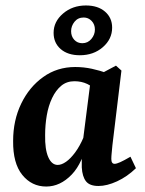

<svg xmlns="http://www.w3.org/2000/svg" viewBox="-20 -673 531 702"><path d="M149 9Q96 9 61.5 -33.5Q27 -76 28 -158Q28 -233 57.5 -294Q87 -355 138 -391.5Q189 -428 255 -428Q286 -428 316 -421.5Q346 -415 369 -406L338 -337Q320 -356 299 -366Q278 -376 252 -376Q224 -376 204 -359.5Q184 -343 170.5 -314.5Q157 -286 151 -251Q145 -216 145 -179Q144 -127 156.5 -98.5Q169 -70 191 -70Q205 -70 221.5 -81.5Q238 -93 255 -116Q272 -139 286 -172L300 -165Q284 -78 242 -34.5Q200 9 149 9ZM340 7Q308 7 294.5 -10Q281 -27 279 -61Q279 -73 279 -93.5Q279 -114 280 -133L312 -384L404 -433L424 -415L391 -142Q390 -130 388.5 -115.5Q387 -101 387 -92Q387 -74 399 -74Q406 -74 419.5 -80Q433 -86 457 -100L477 -58Q445 -27 408 -10Q371 7 340 7ZM272 -471Q228 -471 202 -493.5Q176 -516 176 -553Q176 -594 210.5 -623.5Q245 -653 294 -653Q338 -653 364 -630.5Q390 -608 390 -572Q390 -530 356 -500.5Q322 -471 272 -471ZM281 -515Q301 -515 314 -530.5Q327 -546 327 -565Q327 -584 315 -596.5Q303 -609 286 -609Q265 -609 252.5 -593.5Q240 -578 240 -559Q240 -540 251.5 -527.5Q263 -515 281 -515Z"/></svg>

Font: Rasa SemiBold
Style: Italic
Weight: 600
Italic angle: -7.10001°
Designer: Anna Giedrys (Yrsa+Rasa design), David Brezina (Yrsa art-direction, Rasa art-direction, design)
Foundry: Rosetta Type Foundry
Version: Version 2.004